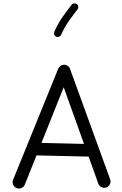

<svg xmlns="http://www.w3.org/2000/svg" viewBox="-20 -1056 712 1117"><path d="M75.2 37.6Q61.5 31.2 55.9 16.8Q50.3 2.4 56.6 -11.2L319.3 -657.7Q326.2 -671.9 341.6 -677.2Q356.9 -682.6 370.6 -674.8Q383.3 -667.5 387.2 -655.8L620.6 -13.2Q626 0.5 619.9 14.6Q613.8 28.8 599.6 34.2Q585.9 39.6 571.8 33.4Q557.6 27.3 552.2 13.2L495.6 -145L192.4 -151.9L124 19Q117.7 32.7 103.5 38.3Q89.4 43.9 75.2 37.6ZM350.6 -548.3 221.2 -224.6 468.8 -218.8ZM427.7 -1031.7Q434.6 -1026.4 435.5 -1017.3Q436.5 -1008.3 431.2 -1001.5Q403.8 -967.3 379.9 -932.9Q356 -898.4 335.4 -853.5Q332 -845.7 323.5 -842.3Q314.9 -838.9 306.6 -842.3Q298.8 -846.2 295.7 -854.7Q292.5 -863.3 295.9 -871.1Q317.9 -919.9 343.8 -957Q369.6 -994.1 397 -1028.3Q402.3 -1035.2 411.6 -1036.1Q420.9 -1037.1 427.7 -1031.7Z"/></svg>

Font: Mikhak-DS1-FD Regular
Style: Regular
Weight: 400
Designer: Amin Abedi
Version: Version 3.2